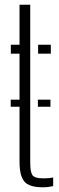

<svg xmlns="http://www.w3.org/2000/svg" viewBox="-20 -790 252 816"><path d="M25.5 -336.5V-366.5H63V-562H26V-600H63V-770H108.5V-98Q108.5 -59.5 117.8 -45.8Q127 -32 164 -32Q178.5 -32 186.8 -32.8Q195 -33.5 206 -35.5V1Q184.5 6 162 6Q103.5 6 83.2 -19Q63 -44 63 -101.5V-336.5ZM142 -562V-600H196V-562ZM141 -336.5V-366.5H194.5V-336.5Z"/></svg>

Font: Big Shoulders Stencil Display Light
Style: Regular
Weight: 300
Designer: Patric King
Foundry: XO Type Co
Version: Version 1.000